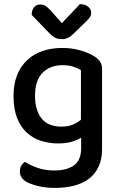

<svg xmlns="http://www.w3.org/2000/svg" viewBox="-20 -716 585 937"><path d="M376 -44Q357 -32 329.5 -24Q302 -16 264 -16Q220 -16 180.5 -28.5Q141 -41 111 -68.5Q81 -96 63.5 -140Q46 -184 46 -248Q46 -306 63.5 -349.5Q81 -393 112.5 -422.5Q144 -452 187.5 -467Q231 -482 284 -482Q333 -482 374.5 -469.5Q416 -457 442 -440Q459 -429 468.5 -415Q478 -401 478 -381V13Q478 63 460.5 99Q443 135 412.5 157.5Q382 180 340 190.5Q298 201 250 201Q199 201 162 191Q125 181 108 171Q77 152 77 121Q77 104 84 92.5Q91 81 102 74Q125 90 163 103Q201 116 244 116Q307 116 341.5 90.5Q376 65 376 8ZM279 -98Q313 -98 336 -108Q359 -118 375 -132V-374Q360 -383 338 -390.5Q316 -398 286 -398Q225 -398 188 -361Q151 -324 151 -249Q151 -208 161 -179Q171 -150 188 -132Q205 -114 228.5 -106Q252 -98 279 -98ZM282 -603 370 -696Q396 -695 410.5 -683Q425 -671 425 -654Q425 -640 416.5 -629Q408 -618 393 -604L335 -548Q312 -525 282 -525Q264 -525 250 -531.5Q236 -538 217 -558L135 -643V-648Q135 -665 145.5 -679.5Q156 -694 176 -694Q191 -694 201.5 -687.5Q212 -681 228 -664Z"/></svg>

Font: Baloo Tammudu 2 Medium
Style: Regular
Weight: 500
Designer: Maithili Shingre, Omkar Shende and Ek Type
Foundry: Ek Type
Version: Version 1.640;hotconv 1.0.111;makeotfexe 2.5.65597; ttfautoh